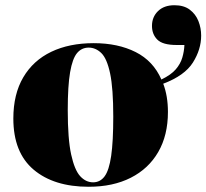

<svg xmlns="http://www.w3.org/2000/svg" viewBox="-20 -700 789 734"><path d="M319 14Q186 14 108.5 -51.5Q31 -117 31 -247Q31 -340 69 -404.5Q107 -469 176 -502Q245 -535 338 -535Q431 -535 498.5 -501Q566 -467 597 -396Q634 -414 652 -435Q670 -456 677 -480Q684 -504 685 -528H655Q602 -528 581.5 -548.5Q561 -569 561 -601Q561 -635 584 -657.5Q607 -680 647 -680Q683 -680 705.5 -663Q728 -646 738.5 -619.5Q749 -593 749 -564Q749 -511 717.5 -461Q686 -411 604 -380Q622 -333 622 -272Q622 -183 585 -119Q548 -55 480 -20.5Q412 14 319 14ZM336 -3Q363 -3 380 -26Q397 -49 405 -104Q413 -159 413 -254Q413 -362 401 -419Q389 -476 367.5 -497Q346 -518 319 -518Q292 -518 274.5 -497Q257 -476 248 -424Q239 -372 239 -279Q239 -169 252 -109.5Q265 -50 286.5 -26.5Q308 -3 336 -3Z"/></svg>

Font: Literata 72pt ExtraBold
Style: Regular
Weight: 800
Designer: Latin by Veronika Burian and Jose Scaglione. Greek by Irene Vlachou. Cyrillic by Vera Evstafieva.
Foundry: TypeTogether
Version: Version 3.002